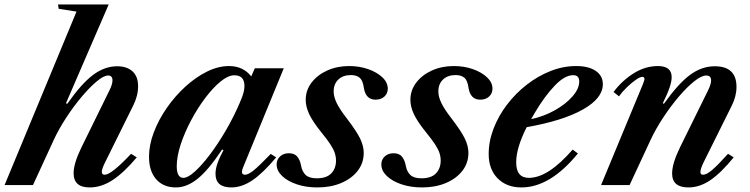

<svg xmlns="http://www.w3.org/2000/svg" viewBox="-56 -831 3366 862"><path d="M346.5 10.5Q274.5 10.5 274.5 -53.5Q274.5 -97.5 309.5 -169L435.5 -425.5Q449 -452.5 449 -470.5Q449 -492 429 -492Q410 -492 378.8 -466Q347.5 -440 311.5 -397.5Q275.5 -355 241.8 -303.5Q208 -252 184.5 -201L92 0H-35.5L287.5 -779L207.5 -791.5L204.5 -811H432L240 -367L246.5 -365.5Q310 -456 362 -494.8Q414 -533.5 470 -533.5Q514 -533.5 539 -510.5Q564 -487.5 564 -444Q564 -400.5 541.5 -356L415.5 -101.5Q401 -72 401 -59.5Q401 -46.5 414 -46.5Q444 -46.5 532.5 -140.5L558 -124.5Q501 -56.5 450.2 -23Q399.5 10.5 346.5 10.5Z M733.5 10.5Q677.5 10.5 645.2 -26.2Q613 -63 613 -127Q613 -180.5 634.8 -237.5Q656.5 -294.5 693.5 -347.5Q730.5 -400.5 777 -442.8Q823.5 -485 873.8 -509.8Q924 -534.5 972 -534.5Q1035.5 -534.5 1072 -488L1088 -524.5H1218L1036 -81Q1021.5 -46.5 1044 -46.5Q1058.5 -46.5 1083 -66.2Q1107.5 -86 1159.5 -140L1184 -124.5Q1124.5 -53.5 1077 -21.5Q1029.5 10.5 982.5 10.5Q911.5 10.5 911.5 -50.5Q911.5 -71.5 919.8 -96Q928 -120.5 947.5 -157.5L941 -159.5Q881 -69 832.2 -29.2Q783.5 10.5 733.5 10.5ZM767.5 -32.5Q787.5 -32.5 819 -61Q850.5 -89.5 886.8 -137.5Q923 -185.5 958 -245.5Q993 -305.5 1020 -368.5Q1033.5 -399.5 1037.5 -415.8Q1041.5 -432 1041.5 -445Q1041.5 -493 996 -493Q968.5 -493 934.2 -465Q900 -437 865.5 -391.2Q831 -345.5 802 -291Q773 -236.5 755.2 -182.5Q737.5 -128.5 737.5 -85Q737.5 -32.5 767.5 -32.5Z M1369 10.5Q1318 10.5 1276.5 -3.5Q1235 -17.5 1210.5 -41Q1186 -64.5 1186 -93Q1186 -114.5 1201.5 -128.8Q1217 -143 1241 -143Q1265.5 -143 1278 -128.5Q1290.5 -114 1295.5 -88.5Q1300.5 -60 1316.5 -45.2Q1332.5 -30.5 1366 -30.5Q1410 -30.5 1431.2 -52.5Q1452.5 -74.5 1452.5 -110Q1452.5 -127.5 1447 -144.2Q1441.5 -161 1427 -183.2Q1412.5 -205.5 1385.5 -238.5Q1348 -285 1332.2 -318.5Q1316.5 -352 1316.5 -382.5Q1316.5 -426 1343 -460.5Q1369.5 -495 1413.8 -514.8Q1458 -534.5 1511.5 -534.5Q1557 -534.5 1596.5 -520.8Q1636 -507 1660.5 -484Q1685 -461 1685 -433Q1685 -411.5 1669.8 -397.5Q1654.5 -383.5 1630 -383.5Q1586 -383.5 1577.5 -436.5Q1573 -470 1558.8 -482Q1544.5 -494 1519.5 -494Q1484 -494 1463 -474Q1442 -454 1442 -420.5Q1442 -396 1456.2 -367.2Q1470.5 -338.5 1502 -298Q1544.5 -242.5 1560.8 -209Q1577 -175.5 1577 -144.5Q1577 -99 1549.8 -64Q1522.5 -29 1475.5 -9.2Q1428.5 10.5 1369 10.5Z M1839 10.5Q1788 10.5 1746.5 -3.5Q1705 -17.5 1680.5 -41Q1656 -64.5 1656 -93Q1656 -114.5 1671.5 -128.8Q1687 -143 1711 -143Q1735.5 -143 1748 -128.5Q1760.5 -114 1765.5 -88.5Q1770.5 -60 1786.5 -45.2Q1802.5 -30.5 1836 -30.5Q1880 -30.5 1901.2 -52.5Q1922.5 -74.5 1922.5 -110Q1922.5 -127.5 1917 -144.2Q1911.5 -161 1897 -183.2Q1882.5 -205.5 1855.5 -238.5Q1818 -285 1802.2 -318.5Q1786.5 -352 1786.5 -382.5Q1786.5 -426 1813 -460.5Q1839.5 -495 1883.8 -514.8Q1928 -534.5 1981.5 -534.5Q2027 -534.5 2066.5 -520.8Q2106 -507 2130.5 -484Q2155 -461 2155 -433Q2155 -411.5 2139.8 -397.5Q2124.5 -383.5 2100 -383.5Q2056 -383.5 2047.5 -436.5Q2043 -470 2028.8 -482Q2014.5 -494 1989.5 -494Q1954 -494 1933 -474Q1912 -454 1912 -420.5Q1912 -396 1926.2 -367.2Q1940.5 -338.5 1972 -298Q2014.5 -242.5 2030.8 -209Q2047 -175.5 2047 -144.5Q2047 -99 2019.8 -64Q1992.5 -29 1945.5 -9.2Q1898.5 10.5 1839 10.5Z M2285 10.5Q2218.5 10.5 2178.2 -30.2Q2138 -71 2138 -139.5Q2138 -197 2160 -254Q2182 -311 2220.5 -361.5Q2259 -412 2309.2 -451Q2359.5 -490 2416 -512.2Q2472.5 -534.5 2530.5 -534.5Q2586.5 -534.5 2618.5 -512.8Q2650.5 -491 2650.5 -453Q2650.5 -390 2561.2 -339.5Q2472 -289 2308.5 -260Q2261.5 -167 2261.5 -102Q2261.5 -32.5 2318.5 -32.5Q2405 -32.5 2515 -159.5L2538.5 -142Q2414 10.5 2285 10.5ZM2328.5 -296Q2385 -308 2434.2 -335.5Q2483.5 -363 2514 -397.8Q2544.5 -432.5 2544.5 -465.5Q2544.5 -493.5 2517.5 -493.5Q2479.5 -493.5 2434.8 -446.8Q2390 -400 2348 -329.5Z M3035 10.5Q2961.5 10.5 2961.5 -52Q2961.5 -97 2996.5 -168.5L3123 -425.5Q3136.5 -453 3136.5 -470Q3136.5 -492 3115 -492Q3093.5 -492 3060.8 -466Q3028 -440 2991.5 -397Q2955 -354 2921.2 -302.8Q2887.5 -251.5 2864 -201L2770.5 0H2642.5L2829.5 -451Q2837.5 -471 2837.5 -476Q2837.5 -486 2827.5 -486Q2818 -486 2798.8 -472.8Q2779.5 -459.5 2758.8 -439.5Q2738 -419.5 2723 -398.5L2698.5 -418Q2738 -470.5 2790 -502.5Q2842 -534.5 2897.5 -534.5Q2959.5 -534.5 2959.5 -484.5Q2959.5 -465.5 2950.5 -438.8Q2941.5 -412 2919.5 -367L2925 -365.5Q2989.5 -456 3042 -494.8Q3094.5 -533.5 3153 -533.5Q3250.5 -533.5 3250.5 -441Q3250.5 -398.5 3229 -356L3102.5 -101.5Q3096 -88 3092.2 -76.8Q3088.5 -65.5 3088.5 -59Q3088.5 -46.5 3100.5 -46.5Q3116.5 -46.5 3142.5 -69Q3168.5 -91.5 3212.5 -140.5L3238 -124.5Q3181 -54.5 3133 -22Q3085 10.5 3035 10.5Z"/></svg>

Font: Libre Caslon Text SemiBold Italic
Style: Regular
Weight: 600
Italic angle: -22.583°
Designer: Pablo Impallari, Rodrigo Fuenzalida, Katja Schimmel
Foundry: Pablo Impallari, Rodrigo Fuenzalida
Version: Version 2.000